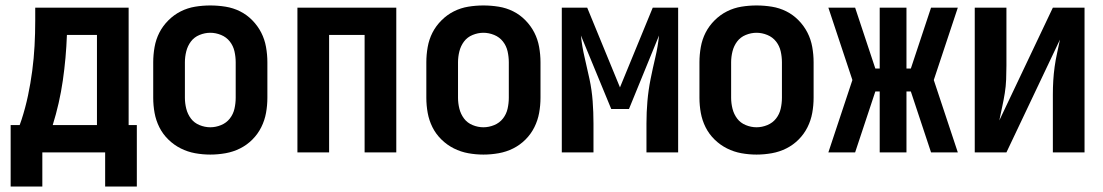

<svg xmlns="http://www.w3.org/2000/svg" viewBox="-20 -558 4040 703"><path d="M365 125H481V-100H451V-530H109V-482Q109 -436 106.5 -390Q104 -344 98 -298.5Q92 -253 82.5 -208Q73 -163 59 -120L52 -100H19V0H365ZM173 -100Q198 -180 210 -263Q222 -346 225 -430H335V-100ZM19 125H135V0H19Z M750 8Q778 8 806 3Q834 -2 859 -14.5Q884 -27 904 -47Q924 -67 936.5 -92Q949 -117 954 -144.5Q959 -172 959 -200V-330Q959 -358 954 -386Q949 -414 936.5 -438.5Q924 -463 904 -483.5Q884 -504 859 -516.5Q834 -529 806 -533.5Q778 -538 750 -538Q722 -538 694.5 -533.5Q667 -529 642 -516.5Q617 -504 596.5 -483.5Q576 -463 563.5 -438.5Q551 -414 546 -386Q541 -358 541 -330V-200Q541 -172 546 -144.5Q551 -117 563.5 -92Q576 -67 596.5 -47Q617 -27 642 -14.5Q667 -2 694.5 3Q722 8 750 8ZM750 -92Q730 -92 710.5 -100Q691 -108 679 -124Q667 -140 662 -160Q657 -180 657 -200V-330Q657 -350 662 -370Q667 -390 679 -406Q691 -422 710.5 -430Q730 -438 750 -438Q770 -438 789.5 -430Q809 -422 821.5 -406Q834 -390 838.5 -370Q843 -350 843 -330V-200Q843 -180 838.5 -160Q834 -140 821.5 -124Q809 -108 789.5 -100Q770 -92 750 -92Z M1069 0H1185V-430H1315V0H1431V-530H1069Z M1750 8Q1778 8 1806 3Q1834 -2 1859 -14.5Q1884 -27 1904 -47Q1924 -67 1936.5 -92Q1949 -117 1954 -144.5Q1959 -172 1959 -200V-330Q1959 -358 1954 -386Q1949 -414 1936.5 -438.5Q1924 -463 1904 -483.5Q1884 -504 1859 -516.5Q1834 -529 1806 -533.5Q1778 -538 1750 -538Q1722 -538 1694.5 -533.5Q1667 -529 1642 -516.5Q1617 -504 1596.5 -483.5Q1576 -463 1563.5 -438.5Q1551 -414 1546 -386Q1541 -358 1541 -330V-200Q1541 -172 1546 -144.5Q1551 -117 1563.5 -92Q1576 -67 1596.5 -47Q1617 -27 1642 -14.5Q1667 -2 1694.5 3Q1722 8 1750 8ZM1750 -92Q1730 -92 1710.5 -100Q1691 -108 1679 -124Q1667 -140 1662 -160Q1657 -180 1657 -200V-330Q1657 -350 1662 -370Q1667 -390 1679 -406Q1691 -422 1710.5 -430Q1730 -438 1750 -438Q1770 -438 1789.5 -430Q1809 -422 1821.5 -406Q1834 -390 1838.5 -370Q1843 -350 1843 -330V-200Q1843 -180 1838.5 -160Q1834 -140 1821.5 -124Q1809 -108 1789.5 -100Q1770 -92 1750 -92Z M2037 0H2153V-106Q2153 -147 2150 -187.5Q2147 -228 2138.5 -268Q2130 -308 2120.5 -348Q2111 -388 2107 -428L2218 -159H2283L2393 -428Q2389 -388 2379.5 -348Q2370 -308 2362 -268Q2354 -228 2350.5 -187.5Q2347 -147 2347 -106V0H2463V-530H2370L2250 -238L2130 -530H2037Z M2750 8Q2778 8 2806 3Q2834 -2 2859 -14.5Q2884 -27 2904 -47Q2924 -67 2936.5 -92Q2949 -117 2954 -144.5Q2959 -172 2959 -200V-330Q2959 -358 2954 -386Q2949 -414 2936.5 -438.5Q2924 -463 2904 -483.5Q2884 -504 2859 -516.5Q2834 -529 2806 -533.5Q2778 -538 2750 -538Q2722 -538 2694.5 -533.5Q2667 -529 2642 -516.5Q2617 -504 2596.5 -483.5Q2576 -463 2563.5 -438.5Q2551 -414 2546 -386Q2541 -358 2541 -330V-200Q2541 -172 2546 -144.5Q2551 -117 2563.5 -92Q2576 -67 2596.5 -47Q2617 -27 2642 -14.5Q2667 -2 2694.5 3Q2722 8 2750 8ZM2750 -92Q2730 -92 2710.5 -100Q2691 -108 2679 -124Q2667 -140 2662 -160Q2657 -180 2657 -200V-330Q2657 -350 2662 -370Q2667 -390 2679 -406Q2691 -422 2710.5 -430Q2730 -438 2750 -438Q2770 -438 2789.5 -430Q2809 -422 2821.5 -406Q2834 -390 2838.5 -370Q2843 -350 2843 -330V-200Q2843 -180 2838.5 -160Q2834 -140 2821.5 -124Q2809 -108 2789.5 -100Q2770 -92 2750 -92Z M3013 0H3111L3185 -223H3201V0H3299V-223H3315L3389 0H3487L3399 -265L3487 -530H3389L3315 -307H3299V-530H3201V-307H3185L3111 -530H3013L3101 -265Z M3549 0H3665L3861 -413Q3856 -388 3850.5 -363.5Q3845 -339 3841.5 -313.5Q3838 -288 3836.5 -263Q3835 -238 3835 -212V0H3951V-530H3835L3639 -117Q3644 -142 3649.5 -167Q3655 -192 3659 -217Q3663 -242 3664 -267.5Q3665 -293 3665 -318V-530H3549Z"/></svg>

Font: Iosevka SS09
Style: Bold
Weight: 700
Monospace: yes
Designer: Belleve Invis
Foundry: Belleve Invis
Version: Version 5.2.1; ttfautohint (v1.8.3)